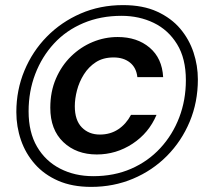

<svg xmlns="http://www.w3.org/2000/svg" viewBox="-20 -727 815 752"><path d="M337 5Q263 5 208 -19Q153 -43 116.5 -84.5Q80 -126 62 -178.5Q44 -231 44 -288Q44 -374 75.5 -450Q107 -526 163.5 -583.5Q220 -641 296 -674Q372 -707 462 -707Q540 -707 595.5 -681.5Q651 -656 686 -614.5Q721 -573 738 -521.5Q755 -470 755 -416Q755 -327 723 -250.5Q691 -174 634 -116.5Q577 -59 501 -27Q425 5 337 5ZM345 -37Q427 -37 493.5 -66Q560 -95 608 -147Q656 -199 682 -267Q708 -335 708 -413Q708 -498 673.5 -554Q639 -610 582 -637.5Q525 -665 456 -665Q374 -665 306.5 -636.5Q239 -608 191.5 -556.5Q144 -505 118 -437Q92 -369 92 -291Q92 -209 125 -152.5Q158 -96 215.5 -66.5Q273 -37 345 -37ZM359 -122Q279 -122 228 -170.5Q177 -219 177 -305Q177 -368 199 -419Q221 -470 258.5 -506.5Q296 -543 343 -562.5Q390 -582 441 -582Q517 -582 566 -540.5Q615 -499 619 -425H518Q514 -462 489 -482Q464 -502 425 -502Q384 -502 355.5 -483.5Q327 -465 308.5 -435.5Q290 -406 281.5 -373Q273 -340 273 -311Q273 -256 300.5 -228Q328 -200 371 -200Q412 -200 443 -220.5Q474 -241 493 -277H593Q563 -206 499 -164Q435 -122 359 -122Z"/></svg>

Font: Rethink Sans SemiBold
Style: Italic
Weight: 600
Italic angle: -10°
Designer: The Rethink Sans project authors (Hans Thiessen). DM Sans designed by Colophon Foundry.
Foundry: Rethink Communications LLC
Version: Version 1.001